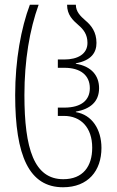

<svg xmlns="http://www.w3.org/2000/svg" viewBox="-20 -780 492 810"><path d="M246 10C352 10 408 -60 408 -156C408 -234 368 -296 300 -307V-309C361 -320 398 -351 398 -408C398 -459 368 -500 300 -511V-513C366 -525 387 -559 387 -599C387 -645 365 -673 341 -693C319 -712 300 -731 300 -760H263C263 -717 287 -695 311 -674C332 -656 349 -635 349 -599C349 -552 308 -529 251 -529H224V-494H252C320 -494 359 -462 359 -408C359 -359 325 -326 251 -326H224V-291H250C321 -291 369 -242 369 -157C369 -78 330 -24 247 -24C124 -24 83 -152 83 -379C83 -525 105 -655 143 -760H106C69 -662 44 -526 44 -379C44 -122 103 10 246 10Z"/></svg>

Font: Noto Sans Georgian ExtraCondensed ExtraLight
Style: Regular
Weight: 200
Width: 2
Designer: Monotype Design Team, Akaki Razmadze
Foundry: Google LLC
Version: Version 2.005